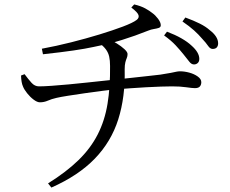

<svg xmlns="http://www.w3.org/2000/svg" viewBox="-20 -791 1040 867"><path d="M856 -500Q844 -500 834 -513.5Q824 -527 809 -545Q793 -565 773 -586.5Q753 -608 721 -631L734 -648Q771 -634 799 -618Q827 -602 845 -585Q880 -554 880 -525Q880 -513 873 -506.5Q866 -500 856 -500ZM197 37Q279 -14 334 -67.5Q389 -121 421 -183.5Q453 -246 465.5 -322Q478 -398 477 -493Q477 -518 473 -535.5Q469 -553 458.5 -567.5Q448 -582 427 -598L466 -614Q486 -608 507 -595Q528 -582 542 -569Q556 -556 556 -547Q556 -537 552.5 -529Q549 -521 546 -509.5Q543 -498 543 -478Q546 -353 514 -252Q482 -151 408 -74.5Q334 2 212 56ZM160 -329Q148 -329 132 -341Q116 -353 102.5 -370Q89 -387 84 -400Q76 -417 75 -450L91 -456Q108 -433 122.5 -417Q137 -401 156 -401Q177 -401 213 -403.5Q249 -406 291.5 -410Q334 -414 375.5 -418.5Q417 -423 450.5 -426.5Q484 -430 503 -432Q539 -436 578 -440Q617 -444 651 -448Q685 -452 704 -454Q736 -459 751.5 -462Q767 -465 775.5 -467Q784 -469 793 -469Q813 -469 835 -463Q857 -457 873 -445.5Q889 -434 889 -420Q889 -408 882.5 -400.5Q876 -393 860 -393Q848 -393 821 -397Q794 -401 757 -401Q738 -401 707 -400Q676 -399 640 -397Q604 -395 569.5 -392.5Q535 -390 509 -388Q483 -386 444 -381Q405 -376 363 -370Q321 -364 286.5 -358.5Q252 -353 235 -349Q213 -344 196 -336.5Q179 -329 160 -329ZM169 -571Q234 -583 301.5 -600Q369 -617 429.5 -635.5Q490 -654 535 -671Q580 -688 597 -701Q609 -710 605.5 -722.5Q602 -735 573 -757L586 -771Q616 -764 636 -753Q656 -742 668 -732Q681 -723 693.5 -706.5Q706 -690 706 -677Q706 -668 697 -665Q688 -662 675 -660Q662 -658 650 -653Q620 -641 590.5 -630.5Q561 -620 530.5 -610.5Q500 -601 468 -593Q439 -587 402.5 -579Q366 -571 311.5 -563Q257 -555 174 -546ZM940 -570Q929 -570 919.5 -584Q910 -598 893 -616Q877 -635 856.5 -653.5Q836 -672 804 -694L817 -712Q855 -698 882 -684.5Q909 -671 927 -655Q965 -626 965 -595Q965 -584 959 -577Q953 -570 940 -570Z"/></svg>

Font: Noto Serif JP ExtraLight
Style: Regular
Weight: 400
Version: Version 2.003-H1;hotconv 1.1.1;makeotfexe 2.6.0